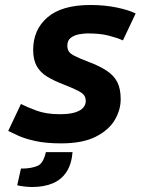

<svg xmlns="http://www.w3.org/2000/svg" viewBox="-20 -560 600 770"><path d="M225 15Q164 15 121.5 5.5Q79 -4 53 -16Q27 -28 13 -35L64 -143Q87 -131 126 -116.5Q165 -102 220 -102Q259 -102 282 -109.5Q305 -117 314.5 -129Q324 -141 324 -155Q324 -176 306.5 -188Q289 -200 238 -220Q196 -236 168.5 -253Q141 -270 127 -295.5Q113 -321 113 -360Q113 -441 170.5 -490.5Q228 -540 343 -540Q399 -540 447.5 -530Q496 -520 524 -506L473 -398Q448 -409 414.5 -417.5Q381 -426 331 -426Q317 -426 297.5 -422.5Q278 -419 264 -408.5Q250 -398 250 -377Q250 -364 255.5 -354.5Q261 -345 279.5 -335.5Q298 -326 335 -312Q380 -295 408.5 -276Q437 -257 450.5 -230.5Q464 -204 464 -162Q464 -119 440 -78.5Q416 -38 363.5 -11.5Q311 15 225 15ZM108 190Q93 190 74 187.5Q55 185 49 183L64 116H73Q108 115 131 105Q154 95 164 50H271Q267 98 247 129Q227 160 192 175Q157 190 108 190Z"/></svg>

Font: Ubuntu Sans Mono
Style: Italic
Weight: 400
Italic angle: -13.5°
Monospace: yes
Designer: Dalton Maag Ltd
Foundry: Dalton Maag Ltd
Version: Version 1.006